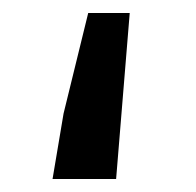

<svg xmlns="http://www.w3.org/2000/svg" viewBox="-20 -276 302 296"><path d="M61 0 78 -101 116 -256H180L159 0Z"/></svg>

Font: Source Sans 3 Medium
Style: Regular
Weight: 500
Designer: Paul D. Hunt
Foundry: Adobe
Version: Version 3.052;hotconv 1.1.0;makeotfexe 2.6.0